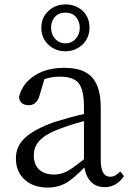

<svg xmlns="http://www.w3.org/2000/svg" viewBox="-20 -835 592 869"><path d="M196 14Q133 14 94 -20Q52 -56 52 -118Q52 -171 89 -207Q129 -248 227 -283Q305 -307 360 -319V-351Q360 -431 334 -461Q310 -488 251 -488Q213 -488 181 -477L159 -403Q147 -359 110 -359Q69 -359 66 -397Q82 -458 136.5 -493Q191 -528 271 -528Q356 -528 395 -487Q436 -444 436 -348V-111Q436 -35 479 -35Q502 -35 524 -59L541 -38Q508 12 454 12Q416 12 392.5 -11.5Q369 -35 362 -77Q313 -27 281 -8Q242 14 196 14ZM225 -45Q255 -45 284 -60Q310 -74 360 -114V-287Q291 -268 248 -251Q181 -226 154 -193Q133 -167 133 -132Q133 -89 159 -66Q183 -45 225 -45ZM201 -631Q167 -661 167 -710Q167 -757 201 -787Q232 -815 276 -815Q320 -815 352 -788Q385 -758 385 -710Q385 -662 352 -632Q320 -603 276 -603Q232 -603 201 -631ZM276 -639Q305 -639 324 -661Q341 -681 341 -709.5Q341 -738 324 -758Q306 -778 276 -778Q246 -778 228 -758Q211 -738 211 -709.5Q211 -681 228 -661Q247 -639 276 -639Z"/></svg>

Font: GenRyuMin TW R
Style: Regular
Weight: 400
Version: Version 1.501;PS 1;hotconv 16.6.51;makeotf.lib2.5.65220